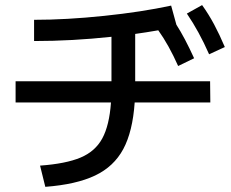

<svg xmlns="http://www.w3.org/2000/svg" viewBox="-20 -724 904 751"><path d="M414.1 -323.2H41V-406.2H416V-580.1Q262.7 -563.5 113.3 -563.5V-646.5Q239.7 -646.5 387 -661.9Q534.2 -677.2 649.4 -702.1L669.9 -627.4Q702.1 -577.6 739.3 -496.1L676.8 -465.8Q640.6 -547.4 599.1 -605.5Q548.8 -596.7 508.8 -591.3V-406.2H801.8L802.7 -323.2H506.8Q499 -209.5 462.2 -140.9Q425.3 -72.3 351.8 -37.4Q278.3 -2.4 157.2 6.8L136.7 -76.2Q237.8 -83.5 295.2 -107.7Q352.5 -131.8 380.1 -182.6Q407.7 -233.4 414.1 -323.2ZM710.9 -670.9 770.5 -704.1Q796.4 -668 817.4 -628.7Q838.4 -589.4 859.4 -540L797.9 -511.7Q776.9 -559.1 756.1 -596.9Q735.4 -634.8 710.9 -670.9Z"/></svg>

Font: Pretendard GOV Medium
Style: Regular
Weight: 500
Designer: Base glyphs from Inter by Rasmus Andersson; Hangeul glyphs from Noto Sans CJK(Source Han Sans) by Jang Soo-young and Kan
Foundry: Kil Hyung-jin
Version: Version 1.309